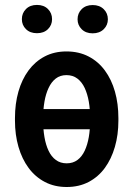

<svg xmlns="http://www.w3.org/2000/svg" viewBox="-20 -746 536 776"><path d="M374 -305.2V-223.6H116.7V-305.2ZM40.5 -258.3V-269Q40.5 -326.7 54.4 -375.7Q68.4 -424.8 95.2 -461.2Q122.1 -497.6 160.6 -517.8Q199.2 -538.1 248.5 -538.1Q298.8 -538.1 337.9 -517.8Q377 -497.6 403.8 -461.2Q430.7 -424.8 444.6 -375.7Q458.5 -326.7 458.5 -269V-258.3Q458.5 -201.2 444.3 -152.3Q430.2 -103.5 403.6 -67.1Q377 -30.8 338.1 -10.5Q299.3 9.8 249.5 9.8Q200.2 9.8 161.4 -10.5Q122.6 -30.8 95.7 -67.1Q68.8 -103.5 54.7 -152.3Q40.5 -201.2 40.5 -258.3ZM154.3 -269V-258.3Q154.3 -223.1 159.7 -191.9Q165 -160.6 176.3 -136.7Q187.5 -112.8 205.8 -99.4Q224.1 -85.9 249.5 -85.9Q274.9 -85.9 293 -99.4Q311 -112.8 322.3 -136.7Q333.5 -160.6 338.9 -191.9Q344.2 -223.1 344.2 -258.3V-269Q344.2 -304.2 338.9 -335.2Q333.5 -366.2 322.3 -390.4Q311 -414.6 292.7 -428.5Q274.4 -442.4 248.5 -442.4Q223.1 -442.4 205.3 -428.5Q187.5 -414.6 176.3 -390.4Q165 -366.2 159.7 -335.2Q154.3 -304.2 154.3 -269ZM68.4 -668.5Q68.4 -692.9 85 -709.5Q101.6 -726.1 129.4 -726.1Q157.2 -726.1 173.8 -709.5Q190.4 -692.9 190.4 -668.5Q190.4 -644.5 173.8 -628.2Q157.2 -611.8 129.4 -611.8Q101.6 -611.8 85 -628.2Q68.4 -644.5 68.4 -668.5ZM293.5 -668Q293.5 -692.4 310.1 -709Q326.7 -725.6 354.5 -725.6Q382.3 -725.6 399.2 -709Q416 -692.4 416 -668Q416 -644.5 399.2 -627.9Q382.3 -611.3 354.5 -611.3Q326.7 -611.3 310.1 -627.9Q293.5 -644.5 293.5 -668Z"/></svg>

Font: Roboto Condensed Medium
Style: Regular
Weight: 500
Designer: Christian Robertson
Foundry: Google
Version: Version 3.0